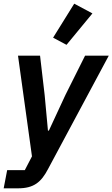

<svg xmlns="http://www.w3.org/2000/svg" viewBox="-46 -825 612 1045"><path d="M457 -752 358 -805 243 -620 316 -581ZM310 -308 220 -114H215L197 -308L172 -522H52L128 26L89 101H-7L-26 200H52C138 200 178 167 216 94L546 -522H417Z"/></svg>

Font: Braiins Sans SemiBold
Style: Italic
Weight: 600
Italic angle: -11.31°
Designer: Mike Abbink, Paul van der Laan, Pieter van Rosmalen, Jiri Chlebus, Lubos Buracinsky
Foundry: Bold Monday, Sudetype
Version: Version 1.000;hotconv 1.0.109;makeotfexe 2.5.65596